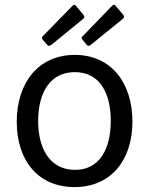

<svg xmlns="http://www.w3.org/2000/svg" viewBox="-20 -750 605 780"><path d="M288 -727C285 -731 279 -732 275 -727L153 -602C150 -600 149 -594 154 -588L171 -569C176 -562 180 -562 189 -568L315 -671C325 -678 324 -683 318 -691ZM449 -727C446 -731 441 -732 436 -727L315 -602C311 -600 310 -594 316 -588L331 -569C337 -562 341 -562 349 -568L476 -671C486 -678 485 -683 480 -691ZM283 10C431 10 518 -100 518 -256C518 -414 431 -527 284 -527C137 -527 48 -415 48 -255C48 -99 134 10 283 10ZM285 -60C182 -60 135 -147 135 -259C135 -371 182 -457 284 -457C385 -457 430 -372 430 -259C430 -147 386 -60 285 -60Z"/></svg>

Font: United Sans
Style: Regular
Weight: 400
Designer: Pablo Impallari, Rodrigo Fuenzalida (Modified by Dan O. Williams)
Version: Version 1.000;PS 001.000;hotconv 1.0.88;makeotf.lib2.5.64775